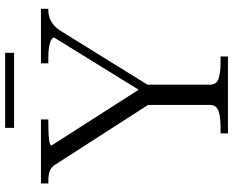

<svg xmlns="http://www.w3.org/2000/svg" viewBox="-98 -788 886 729"><g transform="rotate(-90 344.5 -423.0)"><path d="M311 -322 321 -288 85 -655Q78 -667 67.5 -673Q57 -679 45 -680.5Q33 -682 18 -682H13V-710H256V-682H237Q218 -682 199.5 -681Q181 -680 169 -677.5Q157 -675 157 -670L379 -323L357 -320L567 -660Q567 -666 558 -671Q549 -676 532.5 -679Q516 -682 492 -682H469V-710H676V-682H670Q655 -682 641 -677Q627 -672 614 -661Q601 -650 589 -630L377 -288L388 -322V-68Q388 -43 411.5 -35.5Q435 -28 471 -28H495V0H203V-28H227Q263 -28 287 -35.5Q311 -43 311 -68ZM224 -846H509V-812H224Z"/></g></svg>

Font: Roboto Serif 120pt Expanded Light
Style: Regular
Weight: 300
Width: 7
Designer: Greg Gazdowicz
Foundry: Commercial Type
Version: Version 1.008